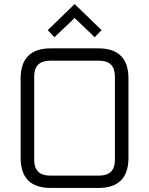

<svg xmlns="http://www.w3.org/2000/svg" viewBox="-20 -929 738 949"><path d="M82 -149V-541Q82 -690 231 -690H466Q615 -690 615 -541V-149Q615 0 466 0H231Q82 0 82 -149ZM149 -139Q149 -61 228 -61H470Q548 -61 548 -139V-551Q548 -629 470 -629H228Q149 -629 149 -551ZM216 -780 349 -909 482 -780 448 -745 349 -840 249 -745Z"/></svg>

Font: Oxanium ExtraLight Light
Style: Regular
Weight: 300
Version: Version 2.000